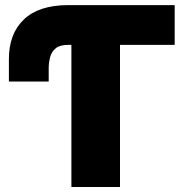

<svg xmlns="http://www.w3.org/2000/svg" viewBox="-20 -748 734 768"><path d="M678.7 -727.5V-568.4H460V0H265.6V-568.4H251Q218.8 -568.4 202.4 -554.4Q186 -540.5 180.4 -519Q174.8 -497.6 174.8 -474.6V-421.9H15.6V-509.8Q15.1 -612.3 75 -669.7Q134.8 -727.1 251 -727.5Z"/></svg>

Font: Inter Tight Black
Style: Regular
Weight: 900
Designer: Rasmus Andersson
Foundry: rsms
Version: Version 3.004; ttfautohint (v1.8.4.7-5d5b)